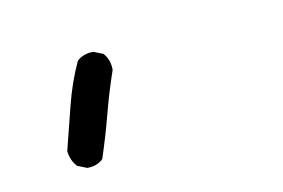

<svg xmlns="http://www.w3.org/2000/svg" viewBox="-46 -570 592 402"><g transform="rotate(-15 250.0 -369.0)"><path d="M101.6 -252.9 82 -262.7Q70.3 -278.3 70.3 -297.9Q85.9 -342.8 101.6 -388.2Q117.2 -433.6 140.6 -474.6Q155.3 -486.3 176.8 -484.4L196.3 -474.6Q208 -459 206.1 -437.5Q186.5 -393.6 170.9 -349.6Q155.3 -305.7 136.7 -262.7Q123 -251 101.6 -252.9Z"/></g></svg>

Font: NaikaiFont
Style: Regular-Lite
Weight: 400
Version: Version 1.67